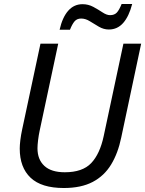

<svg xmlns="http://www.w3.org/2000/svg" viewBox="-20 -933 728 963"><path d="M300 10Q188 10 133.5 -41.5Q79 -93 79 -188Q79 -205 82 -230Q85 -255 91 -283L183 -714H272L179 -278Q174 -255 171 -230Q168 -205 168 -189Q168 -133 202.5 -101Q237 -69 305 -69Q394 -69 437.5 -115Q481 -161 500 -250L599 -714H688L588 -243Q572 -165 537.5 -108Q503 -51 445 -20.5Q387 10 300 10ZM279 -784Q293 -846 322 -879Q351 -912 394 -912Q423 -912 448 -898.5Q473 -885 494 -871Q515 -857 532 -857Q554 -857 566 -870Q578 -883 590 -913H643Q627 -851 598 -818Q569 -785 526 -785Q500 -785 476 -799Q452 -813 430.5 -826.5Q409 -840 387 -840Q366 -840 354 -826Q342 -812 331 -784Z"/></svg>

Font: Noto Sans
Style: Italic
Weight: 400
Italic angle: -12°
Designer: Monotype Design Team
Foundry: Monotype Imaging Inc.
Version: Version 2.013; ttfautohint (v1.8.4.7-5d5b)